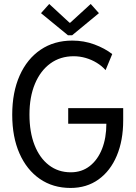

<svg xmlns="http://www.w3.org/2000/svg" viewBox="-20 -930 680 958"><path d="M332 7.8Q244.1 7.8 178.7 -37.4Q113.3 -82.5 77.1 -164.6Q41 -246.6 41 -357.4Q41 -469.7 78.1 -553Q115.2 -636.2 182.6 -681.9Q250 -727.5 340.8 -727.5Q398.9 -727.5 450.9 -708.3Q502.9 -689 540 -660.2L506.8 -580.1Q488.3 -601.1 462.6 -616.7Q437 -632.3 407.5 -640.9Q377.9 -649.4 347.7 -649.4Q280.8 -649.4 231.2 -613.3Q181.6 -577.1 154.3 -511.7Q127 -446.3 127 -358.4Q127 -271 152.3 -206.3Q177.7 -141.6 224.1 -106Q270.5 -70.3 333 -70.3Q388.2 -70.3 428 -101.6Q467.8 -132.8 489.3 -187.5Q510.7 -242.2 510.7 -312.5H320.3V-390.6H594.7V-329.1Q594.7 -229 562.7 -153.1Q530.8 -77.1 471.7 -34.7Q412.6 7.8 332 7.8ZM225.6 -910.2 327.1 -816.4H330.1L432.6 -910.2L473.6 -864.3L339.8 -753.9H319.3L184.6 -864.3Z"/></svg>

Font: Reddit Sans Condensed
Style: Regular
Weight: 400
Designer: Stephen Hutchings
Foundry: Reddit
Version: Version 1.014